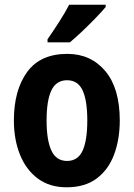

<svg xmlns="http://www.w3.org/2000/svg" viewBox="-20 -786 569 816"><path d="M489 -274Q489 -194 465 -129.5Q441 -65 391 -27.5Q341 10 263 10Q191 10 141 -27Q91 -64 65 -128.5Q39 -193 39 -274Q39 -402 95 -479.5Q151 -557 266 -557Q366 -557 427.5 -484Q489 -411 489 -274ZM178 -274Q178 -190 198.5 -146Q219 -102 265 -102Q311 -102 331 -145.5Q351 -189 351 -274Q351 -359 331 -402Q311 -445 265 -445Q219 -445 198.5 -402Q178 -359 178 -274ZM429 -756Q414 -738 387 -710Q360 -682 330.5 -654Q301 -626 277 -606H182V-619Q207 -655 232 -694Q257 -733 274 -766H429Z"/></svg>

Font: Noto Sans Myanmar UI Condensed
Style: Bold
Weight: 700
Width: 3
Designer: Monotype Design Team
Foundry: Monotype Imaging Inc.
Version: Version 2.103; ttfautohint (v1.8.4.7-5d5b)